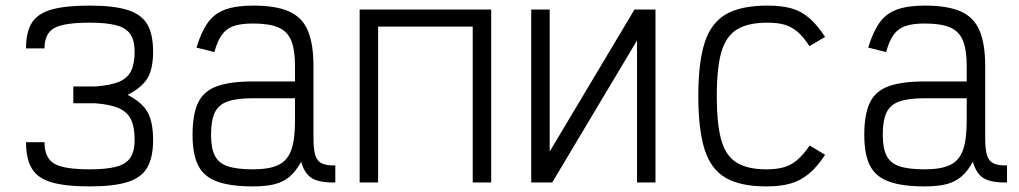

<svg xmlns="http://www.w3.org/2000/svg" viewBox="-20 -652 3640 686"><path d="M300 14Q214 14 164.5 -0.5Q115 -15 94 -49.5Q73 -84 73 -144H139Q139 -88 173.5 -67.5Q208 -47 300 -47Q361 -47 396 -56.5Q431 -66 446 -89Q461 -112 461 -152Q461 -198 448 -225Q435 -252 404.5 -265.5Q374 -279 320 -283H242V-343H320Q374 -347 404.5 -359.5Q435 -372 448 -398Q461 -424 461 -467Q461 -507 446 -529.5Q431 -552 396 -561.5Q361 -571 300 -571Q208 -571 173.5 -551.5Q139 -532 139 -479H73Q73 -538 94 -571Q115 -604 164.5 -618Q214 -632 300 -632Q386 -632 435.5 -616.5Q485 -601 506 -565.5Q527 -530 527 -467Q527 -407 507.5 -373.5Q488 -340 436 -313Q488 -286 507.5 -251Q527 -216 527 -152Q527 -89 506 -53Q485 -17 435.5 -1.5Q386 14 300 14Z M884 14Q803 14 755.5 -3.5Q708 -21 688 -61Q668 -101 668 -170Q668 -244 688 -285.5Q708 -327 755.5 -344Q803 -361 884 -361H1034V-416Q1034 -474 1020.5 -507Q1007 -540 974.5 -554Q942 -568 884 -568Q841 -568 815 -559Q789 -550 773 -528Q757 -506 746 -466L682 -482Q699 -538 722.5 -571Q746 -604 785 -618Q824 -632 884 -632Q966 -632 1013 -611Q1060 -590 1080 -542.5Q1100 -495 1100 -416V-160Q1100 -119 1106.5 -97.5Q1113 -76 1130.5 -68Q1148 -60 1178 -61V0Q1122 1 1095 -15Q1068 -31 1056 -74Q1038 -41 1015.5 -21.5Q993 -2 961.5 6Q930 14 884 14ZM884 -47Q942 -47 974.5 -62.5Q1007 -78 1020.5 -115.5Q1034 -153 1034 -219V-301H884Q826 -301 793.5 -289.5Q761 -278 747.5 -250Q734 -222 734 -170Q734 -123 747.5 -96Q761 -69 793.5 -58Q826 -47 884 -47Z M1265 0V-618H1735V0H1669V-557H1331V0Z M1878 0V-618H1944V0H1878L2247 -618H2322V0H2256V-618H2322L1953 0Z M2718 14Q2626 14 2573 -16.5Q2520 -47 2497.5 -118Q2475 -189 2475 -309Q2475 -430 2498 -500.5Q2521 -571 2574.5 -601.5Q2628 -632 2722 -632Q2773 -632 2808 -622Q2843 -612 2871.5 -587.5Q2900 -563 2928 -520L2872 -487Q2851 -520 2830 -538Q2809 -556 2784 -563.5Q2759 -571 2722 -571Q2653 -571 2613.5 -547Q2574 -523 2557.5 -466.5Q2541 -410 2541 -309Q2541 -209 2557 -152Q2573 -95 2612 -71Q2651 -47 2718 -47Q2755 -47 2781 -54.5Q2807 -62 2828.5 -80.5Q2850 -99 2873 -132L2928 -99Q2900 -56 2870.5 -31.5Q2841 -7 2805.5 3.5Q2770 14 2718 14Z M3284 14Q3203 14 3155.5 -3.5Q3108 -21 3088 -61Q3068 -101 3068 -170Q3068 -244 3088 -285.5Q3108 -327 3155.5 -344Q3203 -361 3284 -361H3434V-416Q3434 -474 3420.5 -507Q3407 -540 3374.5 -554Q3342 -568 3284 -568Q3241 -568 3215 -559Q3189 -550 3173 -528Q3157 -506 3146 -466L3082 -482Q3099 -538 3122.5 -571Q3146 -604 3185 -618Q3224 -632 3284 -632Q3366 -632 3413 -611Q3460 -590 3480 -542.5Q3500 -495 3500 -416V-160Q3500 -119 3506.5 -97.5Q3513 -76 3530.5 -68Q3548 -60 3578 -61V0Q3522 1 3495 -15Q3468 -31 3456 -74Q3438 -41 3415.5 -21.5Q3393 -2 3361.5 6Q3330 14 3284 14ZM3284 -47Q3342 -47 3374.5 -62.5Q3407 -78 3420.5 -115.5Q3434 -153 3434 -219V-301H3284Q3226 -301 3193.5 -289.5Q3161 -278 3147.5 -250Q3134 -222 3134 -170Q3134 -123 3147.5 -96Q3161 -69 3193.5 -58Q3226 -47 3284 -47Z"/></svg>

Font: Victor Mono Light
Style: Regular
Weight: 300
Monospace: yes
Designer: Rune Bjørnerås
Version: Version 1.561;gftools[0.9.30]